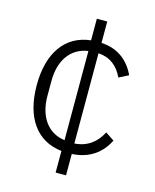

<svg xmlns="http://www.w3.org/2000/svg" viewBox="-112 -702 721 892"><g transform="rotate(15 248.5 -256.0)"><path d="M292 114V11C376 7 432 -36 463 -99L421 -127C394 -75 352 -43 291 -39V-473C348 -469 385 -439 409 -388L455 -411C426 -474 373 -519 292 -523V-626H242V-522C122 -509 52 -413 52 -256C52 -100 121 -3 242 10V114ZM113 -220V-292C113 -390 159 -459 243 -471V-42C159 -53 113 -123 113 -220Z"/></g></svg>

Font: IBM Plex Arabic Light
Style: Regular
Weight: 300
Designer: Mike Abbink, Paul van der Laan, Pieter van Rosmalen, Wael Morcos, Khajak Apelian
Foundry: Bold Monday
Version: Version 1.0